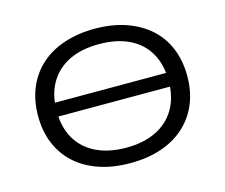

<svg xmlns="http://www.w3.org/2000/svg" viewBox="-102 -851 1170 998"><g transform="rotate(-15 483.5 -352.5)"><path d="M140 -322V-396H839V-322ZM484 9Q391 9 317 -16Q243 -41 190.5 -88Q138 -135 110 -201.5Q82 -268 82 -352Q82 -435 110 -502Q138 -569 190.5 -616.5Q243 -664 317.5 -689Q392 -714 484 -714Q576 -714 650 -688.5Q724 -663 776.5 -616.5Q829 -570 857 -503Q885 -436 885 -353Q885 -269 857 -202.5Q829 -136 776.5 -88.5Q724 -41 650 -16Q576 9 484 9ZM484 -74Q577 -74 644.5 -107Q712 -140 748.5 -202.5Q785 -265 785 -353Q785 -441 749 -503.5Q713 -566 645.5 -598.5Q578 -631 484 -631Q389 -631 322 -598Q255 -565 218.5 -502.5Q182 -440 182 -352Q182 -264 218 -202Q254 -140 322 -107Q390 -74 484 -74Z"/></g></svg>

Font: Nunito Sans 10pt Expanded
Style: Regular
Weight: 400
Width: 7
Designer: Vernon Adams
Foundry: Vernon Adams
Version: Version 3.101;gftools[0.9.27]